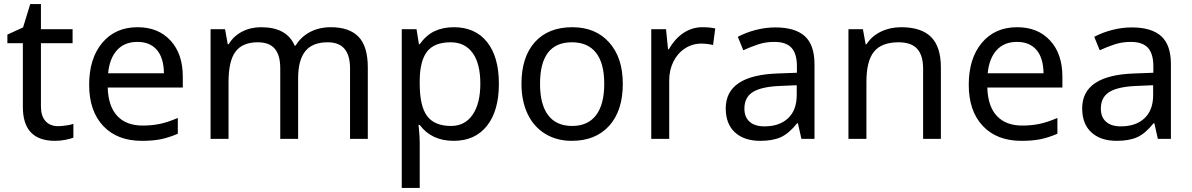

<svg xmlns="http://www.w3.org/2000/svg" viewBox="-20 -679 5828 939"><path d="M264.2 -62Q281.2 -62 304.2 -65.4Q327.1 -68.8 338.9 -73.2V-5.9Q326.7 -0.5 301 4.6Q275.4 9.8 249 9.8Q91.8 9.8 91.8 -155.8V-467.8H16.1V-509.8L92.8 -544.9L127.9 -659.2H180.2V-536.1H335V-467.8H180.2V-158.2Q180.2 -111.8 202.4 -86.9Q224.6 -62 264.2 -62Z M651.9 -474.1Q588.9 -474.1 552.2 -433.6Q515.6 -393.1 508.8 -320.8H781.7Q780.8 -396 747.1 -435.1Q713.4 -474.1 651.9 -474.1ZM673.8 9.8Q553.2 9.8 484.6 -63.2Q416 -136.2 416 -264.2Q416 -393.1 480 -469.5Q543.9 -545.9 652.8 -545.9Q753.9 -545.9 814 -480.7Q874 -415.5 874 -304.2V-251H506.8Q509.3 -159.7 553.2 -112.3Q597.2 -64.9 677.7 -64.9Q720.7 -64.9 759.3 -72.5Q797.9 -80.1 849.6 -102.1V-24.9Q805.2 -5.9 766.1 2Q727.1 9.8 673.8 9.8Z M1691.9 0V-345.2Q1691.9 -472.2 1583 -472.2Q1508.3 -472.2 1473.1 -428.7Q1438 -385.3 1438 -295.9V0H1350.6V-345.2Q1350.6 -408.7 1324 -440.4Q1297.4 -472.2 1240.7 -472.2Q1166.5 -472.2 1132.1 -426.8Q1097.7 -381.3 1097.7 -277.8V0H1009.8V-536.1H1080.6L1093.8 -462.9H1098.6Q1121.6 -502 1163.3 -523.9Q1205.1 -545.9 1256.8 -545.9Q1382.8 -545.9 1420.9 -456.1H1425.8Q1451.7 -499 1496.3 -522.5Q1541 -545.9 1597.7 -545.9Q1688.5 -545.9 1733.6 -499Q1778.8 -452.1 1778.8 -349.1V0Z M2184.1 -472.2Q2104.5 -472.2 2069.1 -427.2Q2033.7 -382.3 2032.7 -286.1V-269Q2032.7 -160.2 2068.8 -111.6Q2105 -63 2186 -63Q2253.4 -63 2291.3 -117.7Q2329.1 -172.4 2329.1 -270Q2329.1 -368.2 2291.3 -420.2Q2253.4 -472.2 2184.1 -472.2ZM2198.7 9.8Q2090.8 9.8 2032.7 -67.9H2026.9L2028.8 -47.9Q2032.7 -9.8 2032.7 20V240.2H1944.8V-536.1H2017.1L2028.8 -462.9H2032.7Q2064 -506.8 2105 -526.4Q2146 -545.9 2199.7 -545.9Q2304.2 -545.9 2362.1 -473.4Q2419.9 -400.9 2419.9 -269Q2419.9 -137.7 2361.8 -64Q2303.7 9.8 2198.7 9.8Z M2621.1 -269Q2621.1 -168 2660.9 -115.5Q2700.7 -63 2778.3 -63Q2855 -63 2895 -115.5Q2935.1 -168 2935.1 -269Q2935.1 -370.1 2894.8 -421.1Q2854.5 -472.2 2776.9 -472.2Q2621.1 -472.2 2621.1 -269ZM3025.9 -269Q3025.9 -137.7 2959.5 -64Q2893.1 9.8 2775.9 9.8Q2703.1 9.8 2647 -24.2Q2590.8 -58.1 2560.5 -121.6Q2530.3 -185.1 2530.3 -269Q2530.3 -399.9 2595.7 -472.9Q2661.1 -545.9 2779.3 -545.9Q2892.6 -545.9 2959.2 -471.4Q3025.9 -397 3025.9 -269Z M3415 -545.9Q3450.7 -545.9 3478 -540L3467.3 -459Q3437.5 -465.8 3409.2 -465.8Q3366.7 -465.8 3330.3 -442.4Q3293.9 -418.9 3273.4 -377.7Q3252.9 -336.4 3252.9 -286.1V0H3165V-536.1H3237.3L3247.1 -438H3251Q3281.7 -491.2 3323.7 -518.6Q3365.7 -545.9 3415 -545.9Z M3718.3 -61Q3792 -61 3834.2 -100.8Q3876.5 -140.6 3876.5 -213.9V-262.2L3797.4 -258.8Q3705.1 -255.4 3662.8 -229.5Q3620.6 -203.6 3620.6 -147.9Q3620.6 -106 3646.2 -83.5Q3671.9 -61 3718.3 -61ZM3899.4 0 3882.3 -76.2H3878.4Q3838.4 -25.9 3798.6 -8.1Q3758.8 9.8 3698.2 9.8Q3619.1 9.8 3574.2 -31.7Q3529.3 -73.2 3529.3 -148.9Q3529.3 -312 3786.6 -319.8L3877.4 -323.2V-355Q3877.4 -416 3851.1 -445.1Q3824.7 -474.1 3766.6 -474.1Q3724.1 -474.1 3686.3 -461.4Q3648.4 -448.7 3615.2 -433.1L3588.4 -499Q3628.9 -520.5 3676.8 -532.7Q3724.6 -544.9 3771.5 -544.9Q3868.7 -544.9 3916 -502Q3963.4 -459 3963.4 -365.2V0Z M4494.6 0V-342.8Q4494.6 -408.2 4465.6 -440.2Q4436.5 -472.2 4374.5 -472.2Q4292 -472.2 4254.6 -426.5Q4217.3 -380.9 4217.3 -277.8V0H4129.4V-536.1H4200.2L4213.4 -462.9H4218.3Q4243.2 -502.4 4288.1 -524.2Q4333 -545.9 4387.2 -545.9Q4485.8 -545.9 4533.7 -498Q4581.5 -450.2 4581.5 -349.1V0Z M4953.6 -474.1Q4890.6 -474.1 4854 -433.6Q4817.4 -393.1 4810.5 -320.8H5083.5Q5082.5 -396 5048.8 -435.1Q5015.1 -474.1 4953.6 -474.1ZM4975.6 9.8Q4855 9.8 4786.4 -63.2Q4717.8 -136.2 4717.8 -264.2Q4717.8 -393.1 4781.7 -469.5Q4845.7 -545.9 4954.6 -545.9Q5055.7 -545.9 5115.7 -480.7Q5175.8 -415.5 5175.8 -304.2V-251H4808.6Q4811 -159.7 4855 -112.3Q4898.9 -64.9 4979.5 -64.9Q5022.5 -64.9 5061 -72.5Q5099.6 -80.1 5151.4 -102.1V-24.9Q5106.9 -5.9 5067.9 2Q5028.8 9.8 4975.6 9.8Z M5461.4 -61Q5535.2 -61 5577.4 -100.8Q5619.6 -140.6 5619.6 -213.9V-262.2L5540.5 -258.8Q5448.2 -255.4 5406 -229.5Q5363.8 -203.6 5363.8 -147.9Q5363.8 -106 5389.4 -83.5Q5415 -61 5461.4 -61ZM5642.6 0 5625.5 -76.2H5621.6Q5581.5 -25.9 5541.7 -8.1Q5502 9.8 5441.4 9.8Q5362.3 9.8 5317.4 -31.7Q5272.5 -73.2 5272.5 -148.9Q5272.5 -312 5529.8 -319.8L5620.6 -323.2V-355Q5620.6 -416 5594.2 -445.1Q5567.9 -474.1 5509.8 -474.1Q5467.3 -474.1 5429.4 -461.4Q5391.6 -448.7 5358.4 -433.1L5331.5 -499Q5372.1 -520.5 5419.9 -532.7Q5467.8 -544.9 5514.6 -544.9Q5611.8 -544.9 5659.2 -502Q5706.5 -459 5706.5 -365.2V0Z"/></svg>

Font: NotoSans
Style: Regular
Weight: 400
Designer: Monotype Design team
Foundry: Monotype Imaging Inc.
Version: Version 1.04; ttfautohint (v1.4.1)